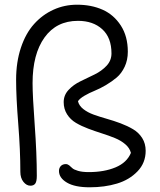

<svg xmlns="http://www.w3.org/2000/svg" viewBox="-20 -754 685 820"><path d="M362.8 45.9Q299.8 45.9 265.9 25.9Q231.9 5.9 231.9 -23.9Q231.9 -36.6 239.7 -44.9Q247.6 -53.2 261.2 -53.2Q268.6 -53.2 275.4 -47.9Q282.2 -42.5 288.6 -36.1Q294.9 -29.8 313 -24.4Q331.1 -19 358.9 -19Q425.3 -19 473.6 -39.3Q522 -59.6 539.1 -101.1Q533.7 -122.1 515.1 -137.9Q496.6 -153.8 470.9 -164.3Q445.3 -174.8 415.3 -184.3Q385.3 -193.8 356.7 -204.6Q328.1 -215.3 304.4 -229.2Q280.8 -243.2 266.4 -265.9Q252 -288.6 252 -317.9Q252 -347.7 272.9 -370.1Q293.9 -392.6 324 -407Q354 -421.4 384 -436Q414.1 -450.7 435.1 -473.1Q456.1 -495.6 456.1 -525.9Q456.1 -593.3 416.7 -629.2Q377.4 -665 313 -665Q221.2 -665 170.2 -594Q119.1 -522.9 119.1 -398.9Q119.1 -344.7 128.2 -221.2Q137.2 -97.7 137.2 -2.9Q137.2 21 130.6 30Q124 39.1 109.9 39.1Q93.3 39.1 80.1 22.7Q66.9 6.3 66.9 -20Q66.9 -112.3 57.9 -225.6Q48.8 -338.9 48.8 -413.1Q48.8 -488.8 69.3 -550.3Q89.8 -611.8 125.7 -651.6Q161.6 -691.4 208.5 -712.6Q255.4 -733.9 309.1 -733.9Q370.1 -733.9 418 -712.6Q465.8 -691.4 495.8 -645.3Q525.9 -599.1 525.9 -533.2Q525.9 -497.6 512.5 -469Q499 -440.4 478.5 -423.1Q458 -405.8 432.4 -390.6Q406.7 -375.5 383.8 -366.2Q360.8 -356.9 340.8 -345.2Q320.8 -333.5 313 -321.8Q317.4 -302.7 335.7 -288.3Q354 -273.9 379.6 -264.6Q405.3 -255.4 435.5 -246.8Q465.8 -238.3 495.1 -227.3Q524.4 -216.3 548.3 -202.1Q572.3 -188 587.2 -164.6Q602.1 -141.1 602.1 -109.9Q602.1 -58.1 567.1 -22Q532.2 14.2 479.7 30Q427.2 45.9 362.8 45.9Z"/></svg>

Font: Shantell Sans Bouncy
Style: Regular
Weight: 300
Designer: Stephen Nixon, Anya Danilova, Shantell Martin
Foundry: Arrow Type
Version: Version 1.006;[9816181b4]